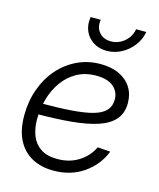

<svg xmlns="http://www.w3.org/2000/svg" viewBox="-112 -814 750 905"><g transform="rotate(15 263.0 -361.5)"><path d="M234.4 10.3Q174.3 10.3 129.4 -13.9Q84.5 -38.1 59.6 -86.2Q34.7 -134.3 34.7 -205.6Q34.7 -274.9 56.2 -334.7Q77.6 -394.5 116.2 -438.7Q154.8 -482.9 207 -507.8Q259.3 -532.7 320.8 -532.7Q374 -532.7 412.1 -514.6Q450.2 -496.6 470.9 -464.1Q491.7 -431.6 491.7 -387.7Q491.7 -338.9 464.8 -307.6Q438 -276.4 385.7 -259Q333.5 -241.7 257.1 -234.6Q180.7 -227.5 81.1 -227.5L88.9 -281.2Q178.7 -281.2 243.2 -285.9Q307.6 -290.5 348.4 -302Q389.2 -313.5 408.4 -334.5Q427.7 -355.5 427.7 -387.7Q427.7 -426.3 399.2 -450.4Q370.6 -474.6 315.4 -474.6Q261.2 -474.6 220.5 -451.7Q179.7 -428.7 152.3 -389.9Q125 -351.1 111.3 -302.5Q97.7 -253.9 97.7 -203.1Q97.7 -159.7 111.6 -124.3Q125.5 -88.9 156.5 -68.1Q187.5 -47.4 237.8 -47.4Q297.4 -47.4 342 -75.7Q386.7 -104 408.2 -149.9L470.7 -145.5Q443.4 -76.2 381.1 -33Q318.8 10.3 234.4 10.3ZM330.6 -600.1Q292.5 -600.1 264.6 -618.2Q236.8 -636.2 223.9 -666.5Q210.9 -696.8 217.3 -734.4H266.6Q260.3 -696.8 281 -672.6Q301.8 -648.4 338.4 -648.4Q363.3 -648.4 384.5 -659.7Q405.8 -670.9 420.4 -690.2Q435.1 -709.5 439 -734.4H488.8Q482.4 -697.3 459.2 -666.7Q436 -636.2 402.3 -618.2Q368.7 -600.1 330.6 -600.1Z"/></g></svg>

Font: Inter 28pt Light
Style: Italic
Weight: 300
Italic angle: -9.3988°
Designer: Rasmus Andersson
Foundry: rsms
Version: Version 4.001;git-66647c0bb